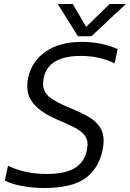

<svg xmlns="http://www.w3.org/2000/svg" viewBox="-20 -923 648 958"><path d="M268 -903H343L410 -789L527 -903H608L436 -742H369ZM4 -22 20 -96Q105 -55 213 -55Q303 -55 351.5 -83.5Q400 -112 413 -171Q417 -195 417 -202Q417 -230 401 -249.5Q385 -269 356 -284.5Q327 -300 264 -327Q190 -359 153 -399Q116 -439 116 -494Q116 -515 120 -534Q138 -617 207.5 -665.5Q277 -714 387 -714Q487 -714 567 -678L552 -607Q476 -644 383 -644Q221 -644 198 -534Q195 -518 195 -505Q195 -465 226.5 -439Q258 -413 337 -381Q393 -358 426.5 -337.5Q460 -317 478.5 -289Q497 -261 497 -220Q497 -198 491 -171Q471 -79 403.5 -32Q336 15 202 15Q144 15 90 5Q36 -5 4 -22Z"/></svg>

Font: Prompt Light
Style: Italic
Weight: 300
Italic angle: -12°
Designer: Katatrad Team
Foundry: CadsonDemak
Version: Version 1.000